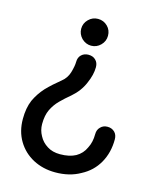

<svg xmlns="http://www.w3.org/2000/svg" viewBox="-118 -703 784 960"><g transform="rotate(15 273.5 -222.5)"><path d="M269.5 -435.5Q293 -435.5 306.6 -421.9Q321.3 -408.2 321.3 -384.8Q321.3 -345.7 300.8 -299.8Q281.2 -252.9 239.3 -216.8Q210.9 -193.4 187.5 -169.9Q164.1 -146.5 149.4 -116.2Q134.8 -85.9 134.8 -41Q134.8 -8.8 150.4 18.6Q165 46.9 193.4 64.5Q220.7 82 259.8 82Q308.6 82 340.8 64.5Q373 45.9 387.7 12.7Q404.3 -18.6 404.3 -60.5Q404.3 -84 418.9 -97.7Q432.6 -112.3 455.1 -112.3Q477.5 -112.3 492.2 -97.7Q505.9 -84 505.9 -60.5Q505.9 7.8 475.6 61.5Q445.3 115.2 388.7 144.5Q334 175.8 259.8 175.8Q196.3 175.8 144.5 148.4Q93.8 121.1 64.5 72.3Q35.2 23.4 35.2 -41Q35.2 -97.7 52.7 -138.7Q71.3 -178.7 101.6 -211.9Q133.8 -245.1 172.9 -276.4Q199.2 -296.9 209 -330.1Q218.8 -364.3 218.8 -384.8Q218.8 -408.2 233.4 -421.9Q248 -435.5 269.5 -435.5ZM269.5 -621.1Q298.8 -621.1 319.3 -600.6Q338.9 -581.1 338.9 -551.8Q338.9 -523.4 318.4 -502.9Q297.9 -482.4 269.5 -482.4Q242.2 -482.4 220.7 -502.9Q200.2 -524.4 200.2 -551.8Q200.2 -580.1 220.7 -600.6Q241.2 -621.1 269.5 -621.1Z"/></g></svg>

Font: Abed
Style: Bold
Weight: 700
Designer: Johan Aakerlund
Version: Version 3.105